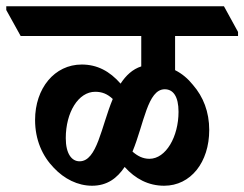

<svg xmlns="http://www.w3.org/2000/svg" viewBox="-76 -645 780 613"><path d="M218 -52C266 -52 298 -76 322 -112C356 -74 398 -52 448 -52C533 -52 592 -127 592 -230C592 -288 573 -336 540 -374C524 -394 505 -410 483 -421V-530H684V-543L639 -625H-56V-613L-10 -530H375V-433C347 -424 326 -404 309 -378C274 -418 234 -439 185 -439C98 -439 36 -363 36 -262C36 -199 59 -147 96 -109C129 -74 172 -52 218 -52ZM450 -360C477 -360 494 -337 494 -288C494 -209 454 -138 401 -138C380 -138 363 -147 347 -161C384 -250 395 -360 450 -360ZM134 -204C134 -286 174 -352 228 -352C250 -352 267 -345 284 -329C247 -240 234 -130 178 -130C153 -130 134 -154 134 -204Z"/></svg>

Font: Noto Serif Devanagari Condensed
Style: Bold
Weight: 700
Width: 3
Designer: Universal Thirst, Indian Type Foundry and the Monotype Design Team
Foundry: Monotype Imaging Inc.
Version: Version 2.004